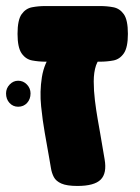

<svg xmlns="http://www.w3.org/2000/svg" viewBox="-24 -606 463 635"><path d="M232 9Q197 9 179 1Q161 -7 154 -20.5Q147 -34 144.5 -50Q142 -66 139 -82L124 -167Q117 -206 112 -254.5Q107 -303 114.5 -350.5Q122 -398 150 -434L319 -419Q301 -412 293.5 -389.5Q286 -367 286 -336.5Q286 -306 290 -273.5Q294 -241 299 -212.5Q304 -184 307 -167L322 -79Q330 -33 309 -12Q288 9 232 9ZM127 -402Q104 -402 82.5 -406Q61 -410 47.5 -429.5Q34 -449 34 -494Q34 -540 47.5 -559Q61 -578 82 -582Q103 -586 126 -586H307Q330 -586 351 -582Q372 -578 385.5 -559Q399 -540 399 -494Q399 -449 385.5 -429.5Q372 -410 351 -406Q330 -402 306 -402ZM36 -253Q19 -253 7.5 -265.5Q-4 -278 -4 -297Q-4 -314 8 -326.5Q20 -339 36 -339Q53 -339 65 -326.5Q77 -314 77 -297Q77 -278 65.5 -265.5Q54 -253 36 -253Z"/></svg>

Font: Fredoka SemiCondensed
Style: Bold
Weight: 700
Width: 4
Designer: Ben Nathan
Foundry: Milena B. Brandão, Ben Nathan
Version: Version 2.001